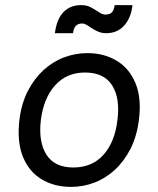

<svg xmlns="http://www.w3.org/2000/svg" viewBox="-20 -720 620 752"><path d="M258 12Q193 12 143.5 -17.5Q94 -47 70 -105.5Q46 -164 56 -250Q64 -315 89 -363.5Q114 -412 150.5 -445.5Q187 -479 231.5 -495.5Q276 -512 322 -512Q387 -512 436.5 -482.5Q486 -453 510.5 -394.5Q535 -336 524 -250Q516 -186 491 -137Q466 -88 429.5 -54.5Q393 -21 349 -4.5Q305 12 258 12ZM267 -64Q341 -64 385.5 -114Q430 -164 440 -250Q451 -336 419 -386Q387 -436 313 -436Q241 -436 196 -386Q151 -336 140 -250Q130 -164 162 -114Q194 -64 267 -64ZM302 -628Q285 -628 276.5 -618Q268 -608 266 -590H195Q202 -645 228.5 -672.5Q255 -700 298 -700Q320 -700 336.5 -691Q353 -682 367 -672.5Q381 -663 392 -663Q412 -663 419.5 -673Q427 -683 429 -700H499Q493 -649 466 -619.5Q439 -590 396 -590Q380 -590 366 -595.5Q352 -601 340.5 -609Q329 -617 319.5 -622.5Q310 -628 302 -628Z"/></svg>

Font: Inclusive Sans
Style: Italic
Weight: 400
Italic angle: -7°
Designer: Olivia King
Foundry: Olivia King
Version: Version 2.004